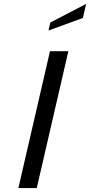

<svg xmlns="http://www.w3.org/2000/svg" viewBox="-20 -962 460 982"><path d="M74 0H168L329.6 -700H235.6ZM228.1 -806 403.9 -870 420.5 -942 237.5 -847Z"/></svg>

Font: Cabin Condensed
Style: Regular
Weight: 400
Italic angle: -13°
Designer: Pablo Impallari
Foundry: Pablo Impallari. www.impallari.com Igino Marini. www.ikern.com
Version: Version 1.006